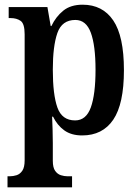

<svg xmlns="http://www.w3.org/2000/svg" viewBox="-20 -566 591 818"><path d="M12 232V185H22Q36 185 50.5 180.5Q65 176 75 161.5Q85 147 85 117V-420Q85 -465 68 -477Q51 -489 25 -489H17V-536H182L196 -455H199Q218 -495 249.5 -520.5Q281 -546 332 -546Q417 -546 462.5 -479Q508 -412 508 -267Q508 -123 462.5 -56Q417 11 330 11Q284 11 254 -10.5Q224 -32 206 -69H202Q203 -45 204 -16Q205 13 205 43V119Q205 148 215 162Q225 176 239.5 180.5Q254 185 267 185H287V232ZM300 -53Q347 -53 367 -108.5Q387 -164 387 -269Q387 -372 367 -426.5Q347 -481 301 -481Q244 -481 224.5 -425.5Q205 -370 205 -269Q205 -163 224.5 -108Q244 -53 300 -53Z"/></svg>

Font: Noto Serif Myanmar Cond SemBd
Style: Regular
Weight: 600
Width: 3
Designer: Ben Mitchell and the Monotype Design Team
Foundry: Monotype Imaging Inc.
Version: Version 2.106; ttfautohint (v1.8.4.7-5d5b)